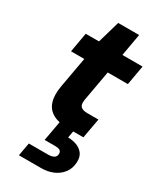

<svg xmlns="http://www.w3.org/2000/svg" viewBox="-225 -723 894 1065"><g transform="rotate(30 221.5 -190.5)"><path d="M256 0Q194 0 156 -20Q118 -40 104.5 -81Q91 -122 102 -184L137 -379H52L74 -504H159L200 -646H334L309 -504H438L416 -379H287L252 -183Q247 -151 260 -139Q273 -127 302 -127H373L350 0ZM90 265 105 181H226Q250 181 264 173.5Q278 166 279 148Q279 132 269 126Q259 120 238 120H171L194 -7H286L277 43Q306 43 332 52.5Q358 62 374 83Q390 104 388 139Q386 179 364 207.5Q342 236 308 250.5Q274 265 233 265Z"/></g></svg>

Font: DM Sans Black
Style: Italic
Weight: 900
Italic angle: -10°
Designer: Colophon Foundry, Jonny Pinhorn
Foundry: Colophon Foundry
Version: Version 4.004;gftools[0.9.30]